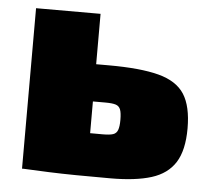

<svg xmlns="http://www.w3.org/2000/svg" viewBox="-43 -545 648 596"><g transform="rotate(5 281.5 -247.0)"><path d="M286 -343Q385 -343 442 -328Q499 -313 523 -275.5Q547 -238 547 -169Q547 -101 523 -63Q499 -25 449.5 -9.5Q400 6 322 6Q261 6 215 5.5Q169 5 130.5 3.5Q92 2 52 0L65 -131Q85 -130 145.5 -129Q206 -128 286 -128Q308 -128 318.5 -131.5Q329 -135 333 -146Q337 -157 337 -177Q337 -199 333 -209.5Q329 -220 318.5 -223.5Q308 -227 286 -227H64V-343ZM247 -500V0H46V-500Z"/></g></svg>

Font: Exo 2 Black
Style: Regular
Weight: 900
Designer: Natanael Gama
Foundry: Natanael Gama
Version: Version 2.010